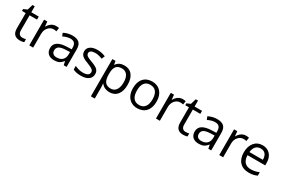

<svg xmlns="http://www.w3.org/2000/svg" viewBox="100 -1941 5058 3462"><g transform="rotate(30 2629.0 -209.5)"><path d="M258.8 -57.1Q280.3 -57.1 300.3 -60.3Q320.3 -63.5 332 -66.9V-4.9Q318.8 1.5 293.2 5.6Q267.6 9.8 247.1 9.8Q91.8 9.8 91.8 -153.8V-472.2H15.1V-511.2L91.8 -544.9L126 -659.2H172.9V-535.2H328.1V-472.2H172.9V-157.2Q172.9 -108.9 195.8 -83Q218.8 -57.1 258.8 -57.1Z M683.1 -544.9Q718.8 -544.9 747.1 -539.1L735.8 -463.9Q702.6 -471.2 677.2 -471.2Q612.3 -471.2 566.2 -418.5Q520 -365.7 520 -287.1V0H439V-535.2H505.9L515.1 -436H519Q548.8 -488.3 590.8 -516.6Q632.8 -544.9 683.1 -544.9Z M1156.2 0 1140.1 -76.2H1136.2Q1096.2 -25.9 1056.4 -8.1Q1016.6 9.8 957 9.8Q877.4 9.8 832.3 -31.2Q787.1 -72.3 787.1 -147.9Q787.1 -310.1 1046.4 -317.9L1137.2 -320.8V-354Q1137.2 -417 1110.1 -447Q1083 -477.1 1023.4 -477.1Q956.5 -477.1 872.1 -436L847.2 -498Q886.7 -519.5 933.8 -531.7Q981 -543.9 1028.3 -543.9Q1124 -543.9 1170.2 -501.5Q1216.3 -459 1216.3 -365.2V0ZM973.1 -57.1Q1048.8 -57.1 1092 -98.6Q1135.3 -140.1 1135.3 -214.8V-263.2L1054.2 -259.8Q957.5 -256.3 914.8 -229.7Q872.1 -203.1 872.1 -147Q872.1 -103 898.7 -80.1Q925.3 -57.1 973.1 -57.1Z M1728.5 -146Q1728.5 -71.3 1672.9 -30.8Q1617.2 9.8 1516.6 9.8Q1410.2 9.8 1350.6 -23.9V-99.1Q1389.2 -79.6 1433.3 -68.4Q1477.5 -57.1 1518.6 -57.1Q1582 -57.1 1616.2 -77.4Q1650.4 -97.7 1650.4 -139.2Q1650.4 -170.4 1623.3 -192.6Q1596.2 -214.8 1517.6 -245.1Q1442.9 -272.9 1411.4 -293.7Q1379.9 -314.5 1364.5 -340.8Q1349.1 -367.2 1349.1 -403.8Q1349.1 -469.2 1402.3 -507.1Q1455.6 -544.9 1548.3 -544.9Q1634.8 -544.9 1717.3 -509.8L1688.5 -443.8Q1607.9 -477.1 1542.5 -477.1Q1484.9 -477.1 1455.6 -459Q1426.3 -440.9 1426.3 -409.2Q1426.3 -387.7 1437.3 -372.6Q1448.2 -357.4 1472.7 -343.8Q1497.1 -330.1 1566.4 -304.2Q1661.6 -269.5 1695.1 -234.4Q1728.5 -199.2 1728.5 -146Z M2109.4 9.8Q2057.1 9.8 2013.9 -9.5Q1970.7 -28.8 1941.4 -68.8H1935.5Q1941.4 -22 1941.4 20V240.2H1860.4V-535.2H1926.3L1937.5 -461.9H1941.4Q1972.7 -505.9 2014.2 -525.4Q2055.7 -544.9 2109.4 -544.9Q2215.8 -544.9 2273.7 -472.2Q2331.5 -399.4 2331.5 -268.1Q2331.5 -136.2 2272.7 -63.2Q2213.9 9.8 2109.4 9.8ZM2097.7 -476.1Q2015.6 -476.1 1979 -430.7Q1942.4 -385.3 1941.4 -286.1V-268.1Q1941.4 -155.3 1979 -106.7Q2016.6 -58.1 2099.6 -58.1Q2168.9 -58.1 2208.3 -114.3Q2247.6 -170.4 2247.6 -269Q2247.6 -369.1 2208.3 -422.6Q2168.9 -476.1 2097.7 -476.1Z M2935.1 -268.1Q2935.1 -137.2 2869.1 -63.7Q2803.2 9.8 2687 9.8Q2615.2 9.8 2559.6 -23.9Q2503.9 -57.6 2473.6 -120.6Q2443.4 -183.6 2443.4 -268.1Q2443.4 -398.9 2508.8 -471.9Q2574.2 -544.9 2690.4 -544.9Q2802.7 -544.9 2868.9 -470.2Q2935.1 -395.5 2935.1 -268.1ZM2527.3 -268.1Q2527.3 -165.5 2568.4 -111.8Q2609.4 -58.1 2689 -58.1Q2768.6 -58.1 2809.8 -111.6Q2851.1 -165 2851.1 -268.1Q2851.1 -370.1 2809.8 -423.1Q2768.6 -476.1 2688 -476.1Q2608.4 -476.1 2567.9 -423.8Q2527.3 -371.6 2527.3 -268.1Z M3321.3 -544.9Q3356.9 -544.9 3385.3 -539.1L3374 -463.9Q3340.8 -471.2 3315.4 -471.2Q3250.5 -471.2 3204.3 -418.5Q3158.2 -365.7 3158.2 -287.1V0H3077.1V-535.2H3144L3153.3 -436H3157.2Q3187 -488.3 3229 -516.6Q3271 -544.9 3321.3 -544.9Z M3658.2 -57.1Q3679.7 -57.1 3699.7 -60.3Q3719.7 -63.5 3731.4 -66.9V-4.9Q3718.3 1.5 3692.6 5.6Q3667 9.8 3646.5 9.8Q3491.2 9.8 3491.2 -153.8V-472.2H3414.6V-511.2L3491.2 -544.9L3525.4 -659.2H3572.3V-535.2H3727.5V-472.2H3572.3V-157.2Q3572.3 -108.9 3595.2 -83Q3618.2 -57.1 3658.2 -57.1Z M4167.5 0 4151.4 -76.2H4147.5Q4107.4 -25.9 4067.6 -8.1Q4027.8 9.8 3968.3 9.8Q3888.7 9.8 3843.5 -31.2Q3798.3 -72.3 3798.3 -147.9Q3798.3 -310.1 4057.6 -317.9L4148.4 -320.8V-354Q4148.4 -417 4121.3 -447Q4094.2 -477.1 4034.7 -477.1Q3967.8 -477.1 3883.3 -436L3858.4 -498Q3897.9 -519.5 3945.1 -531.7Q3992.2 -543.9 4039.6 -543.9Q4135.3 -543.9 4181.4 -501.5Q4227.5 -459 4227.5 -365.2V0ZM3984.4 -57.1Q4060.1 -57.1 4103.3 -98.6Q4146.5 -140.1 4146.5 -214.8V-263.2L4065.4 -259.8Q3968.8 -256.3 3926 -229.7Q3883.3 -203.1 3883.3 -147Q3883.3 -103 3909.9 -80.1Q3936.5 -57.1 3984.4 -57.1Z M4638.7 -544.9Q4674.3 -544.9 4702.6 -539.1L4691.4 -463.9Q4658.2 -471.2 4632.8 -471.2Q4567.9 -471.2 4521.7 -418.5Q4475.6 -365.7 4475.6 -287.1V0H4394.5V-535.2H4461.4L4470.7 -436H4474.6Q4504.4 -488.3 4546.4 -516.6Q4588.4 -544.9 4638.7 -544.9Z M5008.8 9.8Q4890.1 9.8 4821.5 -62.5Q4752.9 -134.8 4752.9 -263.2Q4752.9 -392.6 4816.7 -468.8Q4880.4 -544.9 4987.8 -544.9Q5088.4 -544.9 5147 -478.8Q5205.6 -412.6 5205.6 -304.2V-252.9H4836.9Q4839.4 -158.7 4884.5 -109.9Q4929.7 -61 5011.7 -61Q5098.1 -61 5182.6 -97.2V-24.9Q5139.6 -6.3 5101.3 1.7Q5063 9.8 5008.8 9.8ZM4986.8 -477.1Q4922.4 -477.1 4884 -435.1Q4845.7 -393.1 4838.9 -318.8H5118.7Q5118.7 -395.5 5084.5 -436.3Q5050.3 -477.1 4986.8 -477.1Z"/></g></svg>

Font: f09607729
Style: Regular
Weight: 400
Foundry: Ascender Corporation
Version: Version 1.10